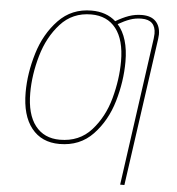

<svg xmlns="http://www.w3.org/2000/svg" viewBox="-59 -746 914 992"><g transform="rotate(5 398.5 -249.5)"><path d="M733 -598Q733 -591 731 -575L623 192H601L708 -575Q710 -593 710 -600Q710 -672 637 -672Q605 -672 577 -662Q549 -652 516 -633Q573 -568 573 -443Q573 -341 542.5 -237Q512 -133 444 -61.5Q376 10 270 10Q177 10 125 -55.5Q73 -121 73 -241Q73 -340 104.5 -444Q136 -548 204.5 -619.5Q273 -691 376 -691Q453 -691 502 -647Q537 -668 569.5 -679.5Q602 -691 637 -691Q685 -691 709 -666Q733 -641 733 -598ZM550 -443Q550 -554 504.5 -612.5Q459 -671 376 -671Q279 -671 216.5 -602Q154 -533 125.5 -433.5Q97 -334 97 -240Q97 -129 142.5 -70.5Q188 -12 270 -12Q371 -12 433.5 -81.5Q496 -151 523 -250Q550 -349 550 -443Z"/></g></svg>

Font: Fira Sans Condensed Thin
Style: Italic
Weight: 250
Width: 3
Italic angle: -8°
Designer: Carrois Corporate & Edenspiekermann AG
Foundry: Carrois Corporate GbR & Edenspiekermann AG
Version: Version 4.203